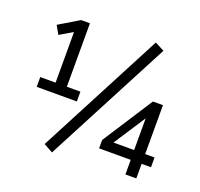

<svg xmlns="http://www.w3.org/2000/svg" viewBox="-129 -874 1087 1042"><g transform="rotate(20 414.0 -352.5)"><path d="M73.7 -282V-338.6H162.3V-647.5H190.4L87.6 -587L60.4 -635.5L176.2 -705H227.3V-338.6H305.6V-282ZM273.4 24.1 220.4 -5.2 599.1 -729.3 653.1 -701.1ZM688.7 0V-84.2H506.1V-132.6L693.7 -423H751.7V-140.6H805.9V-84.2H751.7V0ZM688 -140.6V-350.2H705.3L558.3 -124.6V-140.6Z"/></g></svg>

Font: Nunito Sans 12pt ExtraLight SemiCondensed
Style: Regular
Weight: 200
Width: 4
Version: Version 3.101;gftools[0.9.27]